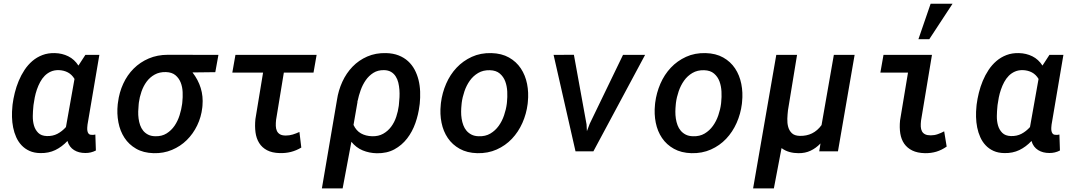

<svg xmlns="http://www.w3.org/2000/svg" viewBox="-20 -829 5909 1052"><path d="M524.4 -528.3 459.5 -146Q458.5 -138.7 458 -129.2Q457.5 -119.6 459 -111.3Q460.4 -103 465.3 -96.9Q470.2 -90.8 480.5 -90.3Q485.8 -89.4 491.5 -90.1Q497.1 -90.8 502.4 -91.8L505.4 -4.4Q478 9.8 447.3 9.3Q429.7 9.3 414.3 5.4Q398.9 1.5 386 -6.6Q373 -14.6 363.8 -26.9Q354.5 -39.1 349.6 -56.6Q319.3 -24.4 283 -6.8Q246.6 10.7 201.2 9.8Q167 9.3 141.6 -2.2Q116.2 -13.7 98.1 -33Q80.1 -52.2 68.8 -77.4Q57.6 -102.5 52 -130.6Q46.4 -158.7 45.7 -188Q44.9 -217.3 47.9 -245.1L48.8 -255.9Q52.7 -287.1 61 -320.6Q69.3 -354 82.5 -385.7Q95.7 -417.5 114.3 -445.6Q132.8 -473.6 157.2 -494.6Q181.6 -515.6 212.4 -527.3Q243.2 -539.1 280.8 -538.1Q320.8 -537.1 354.2 -520.5Q387.7 -503.9 409.7 -469.7L447.8 -528.3ZM162.6 -243.7Q160.2 -220.7 159.7 -193.4Q159.2 -166 166 -141.8Q172.9 -117.7 189.5 -101.1Q206.1 -84.5 236.8 -83.5Q269 -82.5 294.7 -95.9Q320.3 -109.4 341.3 -132.8L343.8 -147L388.2 -396.5Q374 -420.4 352.1 -432.1Q330.1 -443.8 302.2 -444.8Q277.8 -445.3 258.5 -436.8Q239.3 -428.2 224.9 -413.6Q210.4 -398.9 200 -379.4Q189.5 -359.9 182.1 -338.4Q174.8 -316.9 170.4 -294.9Q166 -272.9 163.6 -253.9Z M1159.7 -433.6 1034.7 -432.1Q1065.9 -392.1 1079.8 -346.7Q1093.8 -301.3 1089.4 -250.5L1088.4 -239.7Q1082.5 -187.5 1060.3 -141.6Q1038.1 -95.7 1003.4 -61.5Q968.8 -27.3 922.4 -7.8Q876 11.7 821.8 10.3Q765.6 8.8 725.8 -14.2Q686 -37.1 661.9 -74.2Q637.7 -111.3 628.7 -158.9Q619.6 -206.5 625 -257.3L626.5 -268.1Q633.3 -322.8 655.3 -370.4Q677.2 -418 712.4 -453.1Q747.6 -488.3 794.9 -508.5Q842.3 -528.8 899.9 -528.8L1176.8 -528.3ZM739.7 -255.4Q737.8 -237.8 737.3 -218.3Q736.8 -198.7 739.3 -179.7Q741.7 -160.6 747.8 -143.3Q753.9 -126 764.6 -112.8Q775.4 -99.6 791.5 -91.3Q807.6 -83 830.6 -82.5Q866.7 -81.5 892.8 -97.9Q918.9 -114.3 936.5 -140.1Q954.1 -166 964.1 -198Q974.1 -230 978 -259.8L979 -270Q981.9 -295.9 980.7 -324.5Q979.5 -353 970 -377Q960.4 -400.9 941.2 -417Q921.9 -433.1 889.2 -434.1Q854 -435.1 827.6 -420.4Q801.3 -405.8 783.4 -381.6Q765.6 -357.4 755.1 -326.9Q744.6 -296.4 740.7 -266.1Z M1697.8 -431.2H1535.2L1492.7 -172.4Q1490.7 -154.8 1491.2 -139.2Q1491.7 -123.5 1497.1 -111.8Q1502.4 -100.1 1513.9 -93.3Q1525.4 -86.4 1545.9 -86.4Q1565.9 -86.4 1584.2 -92Q1602.5 -97.7 1620.6 -106L1630.9 -20.5Q1603 -3.9 1574 3.4Q1544.9 10.7 1512.7 9.8Q1470.7 8.8 1443.1 -5.9Q1415.5 -20.5 1399.9 -45.7Q1384.3 -70.8 1379.9 -104.2Q1375.5 -137.7 1379.4 -176.3L1421.4 -431.2H1252.9L1270 -528.3H1714.8Z M2278.3 -250Q2272.5 -201.7 2255.9 -154.5Q2239.3 -107.4 2210.7 -70.3Q2182.1 -33.2 2140.9 -10.7Q2099.6 11.7 2044.4 10.7Q2002.9 9.8 1967 -5.1Q1931.2 -20 1905.3 -52.2L1857.4 203.1H1743.7L1826.2 -280.8Q1834 -333.5 1855.7 -380.9Q1877.4 -428.2 1911.6 -463.6Q1945.8 -499 1992.2 -519.3Q2038.6 -539.6 2095.7 -538.1Q2134.3 -537.1 2164.1 -525.4Q2193.8 -513.7 2215.6 -493.9Q2237.3 -474.1 2251.5 -447.8Q2265.6 -421.4 2273.2 -390.9Q2280.8 -360.4 2282 -326.9Q2283.2 -293.5 2279.8 -260.3ZM2166 -259.8Q2168 -276.4 2168.9 -296.4Q2169.9 -316.4 2168.5 -336.7Q2167 -356.9 2162.4 -376.2Q2157.7 -395.5 2147.9 -410.6Q2138.2 -425.8 2122.6 -435.1Q2106.9 -444.3 2084 -444.8Q2050.3 -445.3 2025.6 -429.7Q2001 -414.1 1983.9 -389.4Q1966.8 -364.7 1956.1 -334.7Q1945.3 -304.7 1939.9 -277.3L1936.5 -273.9L1939.5 -274.4L1917 -144.5Q1931.6 -112.8 1957.8 -98.1Q1983.9 -83.5 2018.6 -82.5Q2053.7 -81.5 2079.6 -96.2Q2105.5 -110.8 2123.3 -134.8Q2141.1 -158.7 2151.1 -189Q2161.1 -219.2 2165 -249.5Z M2396 -265.6Q2402.8 -320.3 2424.6 -370.4Q2446.3 -420.4 2481.7 -458Q2517.1 -495.6 2565.2 -517.6Q2613.3 -539.6 2672.4 -538.1Q2728.5 -536.6 2768.8 -513.9Q2809.1 -491.2 2833.7 -454.1Q2858.4 -417 2867.9 -369.4Q2877.4 -321.8 2872.1 -270.5L2871.1 -259.8Q2864.3 -205.1 2842.3 -155.5Q2820.3 -106 2784.9 -68.6Q2749.5 -31.2 2701.4 -9.8Q2653.3 11.7 2594.7 10.3Q2539.1 8.8 2498.8 -13.7Q2458.5 -36.1 2433.6 -72.8Q2408.7 -109.4 2399.2 -156.7Q2389.6 -204.1 2395 -255.4ZM2508.8 -255.4Q2506.8 -237.3 2506.6 -217.8Q2506.3 -198.2 2509.3 -179.2Q2512.2 -160.2 2518.6 -143.1Q2524.9 -126 2536.1 -112.8Q2547.4 -99.6 2563.7 -91.3Q2580.1 -83 2603 -82.5Q2639.6 -81.1 2666.7 -97.2Q2693.8 -113.3 2712.4 -139.2Q2731 -165 2741.9 -197.3Q2752.9 -229.5 2756.8 -260.3L2757.8 -270Q2760.7 -296.9 2759.3 -327.1Q2757.8 -357.4 2748.3 -383.1Q2738.8 -408.7 2718.5 -426Q2698.2 -443.4 2664.1 -444.3Q2627.4 -445.3 2600.1 -429.2Q2572.8 -413.1 2554.2 -387Q2535.6 -360.8 2524.7 -328.6Q2513.7 -296.4 2509.8 -265.6Z M3193.8 -147.5 3195.8 -110.4 3211.4 -151.4 3393.6 -528.3H3514.6L3231.4 0H3133.3L3013.2 -528.3L3124.5 -528.8Z M3569.8 -265.6Q3576.7 -320.3 3598.4 -370.4Q3620.1 -420.4 3655.5 -458Q3690.9 -495.6 3739 -517.6Q3787.1 -539.6 3846.2 -538.1Q3902.3 -536.6 3942.6 -513.9Q3982.9 -491.2 4007.6 -454.1Q4032.2 -417 4041.7 -369.4Q4051.3 -321.8 4045.9 -270.5L4044.9 -259.8Q4038.1 -205.1 4016.1 -155.5Q3994.1 -106 3958.7 -68.6Q3923.3 -31.2 3875.2 -9.8Q3827.1 11.7 3768.6 10.3Q3712.9 8.8 3672.6 -13.7Q3632.3 -36.1 3607.4 -72.8Q3582.5 -109.4 3573 -156.7Q3563.5 -204.1 3568.8 -255.4ZM3682.6 -255.4Q3680.7 -237.3 3680.4 -217.8Q3680.2 -198.2 3683.1 -179.2Q3686 -160.2 3692.4 -143.1Q3698.7 -126 3710 -112.8Q3721.2 -99.6 3737.5 -91.3Q3753.9 -83 3776.9 -82.5Q3813.5 -81.1 3840.6 -97.2Q3867.7 -113.3 3886.2 -139.2Q3904.8 -165 3915.8 -197.3Q3926.8 -229.5 3930.7 -260.3L3931.6 -270Q3934.6 -296.9 3933.1 -327.1Q3931.6 -357.4 3922.1 -383.1Q3912.6 -408.7 3892.3 -426Q3872.1 -443.4 3837.9 -444.3Q3801.3 -445.3 3773.9 -429.2Q3746.6 -413.1 3728 -387Q3709.5 -360.8 3698.5 -328.6Q3687.5 -296.4 3683.6 -265.6Z M4347.2 -528.3 4297.4 -224.6Q4294.9 -203.1 4293.9 -178.7Q4293 -154.3 4298.6 -133.8Q4304.2 -113.3 4318.6 -99.4Q4333 -85.4 4361.8 -84.5Q4437 -82.5 4481.4 -143.6L4548.8 -528.3H4662.6L4571.3 0H4468.8L4475.6 -43Q4450.7 -17.1 4421.1 -3.2Q4391.6 10.7 4355 10.3Q4329.6 10.3 4306.2 3.9Q4282.7 -2.4 4262.2 -17.6L4220.2 203.1H4106.4L4233.4 -528.3Z M4820.8 -528.3H5086.4L5026.4 -167.5Q5024.4 -149.9 5025.1 -135.3Q5025.9 -120.6 5031.5 -109.9Q5037.1 -99.1 5048.6 -93.3Q5060.1 -87.4 5079.6 -87.4Q5099.6 -87.4 5117.9 -93.8Q5136.2 -100.1 5153.3 -109.4L5167 -25.9Q5139.6 -6.8 5110.6 2Q5081.5 10.7 5047.9 10.3Q5006.3 9.3 4978.5 -4.4Q4950.7 -18.1 4934.3 -41.7Q4918 -65.4 4912.8 -97.9Q4907.7 -130.4 4911.6 -169.4L4955.1 -431.2H4803.7ZM5079.1 -808.6H5199.2L5071.8 -614.3H5012.2Z M5806.6 -528.3 5741.7 -146Q5740.7 -138.7 5740.2 -129.2Q5739.7 -119.6 5741.2 -111.3Q5742.7 -103 5747.6 -96.9Q5752.4 -90.8 5762.7 -90.3Q5768.1 -89.4 5773.7 -90.1Q5779.3 -90.8 5784.7 -91.8L5787.6 -4.4Q5760.3 9.8 5729.5 9.3Q5711.9 9.3 5696.5 5.4Q5681.2 1.5 5668.2 -6.6Q5655.3 -14.6 5646 -26.9Q5636.7 -39.1 5631.8 -56.6Q5601.6 -24.4 5565.2 -6.8Q5528.8 10.7 5483.4 9.8Q5449.2 9.3 5423.8 -2.2Q5398.4 -13.7 5380.4 -33Q5362.3 -52.2 5351.1 -77.4Q5339.8 -102.5 5334.2 -130.6Q5328.6 -158.7 5327.9 -188Q5327.1 -217.3 5330.1 -245.1L5331.1 -255.9Q5335 -287.1 5343.3 -320.6Q5351.6 -354 5364.7 -385.7Q5377.9 -417.5 5396.5 -445.6Q5415 -473.6 5439.5 -494.6Q5463.9 -515.6 5494.6 -527.3Q5525.4 -539.1 5563 -538.1Q5603 -537.1 5636.5 -520.5Q5669.9 -503.9 5691.9 -469.7L5730 -528.3ZM5444.8 -243.7Q5442.4 -220.7 5441.9 -193.4Q5441.4 -166 5448.2 -141.8Q5455.1 -117.7 5471.7 -101.1Q5488.3 -84.5 5519 -83.5Q5551.3 -82.5 5576.9 -95.9Q5602.5 -109.4 5623.5 -132.8L5626 -147L5670.4 -396.5Q5656.2 -420.4 5634.3 -432.1Q5612.3 -443.8 5584.5 -444.8Q5560.1 -445.3 5540.8 -436.8Q5521.5 -428.2 5507.1 -413.6Q5492.7 -398.9 5482.2 -379.4Q5471.7 -359.9 5464.4 -338.4Q5457 -316.9 5452.6 -294.9Q5448.2 -272.9 5445.8 -253.9Z"/></svg>

Font: Roboto Mono Medium
Style: Italic
Weight: 500
Designer: Google
Version: Version 2.000985; 2015; ttfautohint (v1.3)